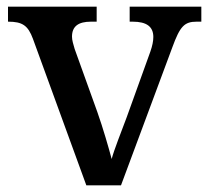

<svg xmlns="http://www.w3.org/2000/svg" viewBox="-20 -556 627 576"><path d="M79 -439 239 0H343L497 -414C520 -477 533 -491 570 -491H584V-536H369V-491H378C420 -491 440 -476 440 -445C440 -433 437 -418 431 -401L360 -204C344 -161 322 -106 315 -79C306 -113 289 -172 272 -220L204 -409C200 -423 196 -435 196 -446C196 -477 215 -491 253 -491H270V-536H4V-491C47 -491 64 -480 79 -439Z"/></svg>

Font: Noto Serif Georgian Medium
Style: Regular
Weight: 500
Designer: Monotype Design Team, Akaki Razmadze
Foundry: Google LLC
Version: Version 2.003